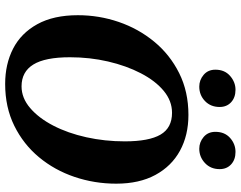

<svg xmlns="http://www.w3.org/2000/svg" viewBox="-112 -780 911 726"><g transform="rotate(90 343.0 -417.5)"><path d="M298 18Q223 18 164.5 -12Q106 -42 72 -103.5Q38 -165 38 -257Q38 -337 63.5 -411.5Q89 -486 138 -545.5Q187 -605 257 -640Q327 -675 415 -675Q492 -675 550.5 -643Q609 -611 642 -550Q675 -489 675 -402Q675 -320 649.5 -244.5Q624 -169 575 -110Q526 -51 456 -16.5Q386 18 298 18ZM307 -44Q351 -44 389 -76.5Q427 -109 455.5 -164Q484 -219 499.5 -289Q515 -359 515 -434Q515 -526 489.5 -569.5Q464 -613 407 -613Q362 -613 324 -581.5Q286 -550 257.5 -495Q229 -440 213 -371Q197 -302 197 -227Q197 -133 224.5 -88.5Q252 -44 307 -44ZM308 -716Q283 -716 263.5 -732.5Q244 -749 244 -777Q244 -812 267.5 -832.5Q291 -853 320 -853Q349 -853 367 -836.5Q385 -820 385 -793Q385 -759 362.5 -737.5Q340 -716 308 -716ZM543 -716Q518 -716 498.5 -732.5Q479 -749 479 -777Q479 -812 502 -832.5Q525 -853 555 -853Q584 -853 602 -836.5Q620 -820 620 -793Q620 -759 597 -737.5Q574 -716 543 -716Z"/></g></svg>

Font: Source Serif 4 SmText
Style: Bold Italic
Weight: 700
Italic angle: -12°
Designer: Frank Grießhammer
Foundry: Adobe
Version: Version 4.005;hotconv 1.1.0;makeotfexe 2.6.0